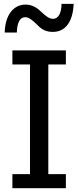

<svg xmlns="http://www.w3.org/2000/svg" viewBox="-20 -993 413 1013"><path d="M304.7 -972.7C304.2 -925.3 288.6 -893.6 259.8 -893.6C241.7 -893.6 223.6 -905.3 194.8 -933.1C169.4 -957 145 -968.8 114.3 -968.8C53.7 -968.8 6.8 -916.5 4.9 -821.3H68.8C70.3 -872.6 84.5 -902.3 113.3 -902.3C130.9 -902.3 149.9 -888.7 177.7 -860.8C201.7 -835.4 225.6 -824.7 258.8 -824.7C323.7 -824.7 364.3 -875.5 368.7 -972.7ZM327.6 -74.2H234.9V-652.8H327.6V-727.1H45.4V-652.8H138.2V-74.2H45.4V0H327.6Z"/></svg>

Font: SG Kara Light
Style: Regular
Weight: 400
Designer: Damoon Khanjanzadeh
Version: Version 1.000